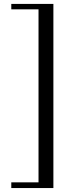

<svg xmlns="http://www.w3.org/2000/svg" viewBox="-20 -805 402 971"><path d="M37.1 117.2H174.8V-757.8H37.1V-785.2H250V146H37.1Z"/></svg>

Font: Dehuti Alt
Style: Bold
Weight: 700
Version: Version 1.2